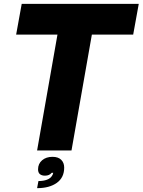

<svg xmlns="http://www.w3.org/2000/svg" viewBox="-20 -783 742 999"><path d="M352 0H173L279 -603H64L93 -763H702L673 -603H458ZM180 159Q206 159 224.5 152Q243 145 251 131Q255 126 257 116H249Q237 131 214 131Q197 131 187.5 123Q178 115 178 98Q178 69 199 51Q220 33 253 33Q283 33 298.5 48.5Q314 64 314 89Q314 141 275.5 168.5Q237 196 173 196Z"/></svg>

Font: Open Sauce One Black Italic
Style: Regular
Weight: 900
Italic angle: -10°
Designer: Alfredo Marco Pradil
Foundry: Creative Sauce Fz LLC
Version: Version 1.477